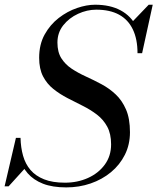

<svg xmlns="http://www.w3.org/2000/svg" viewBox="-48 -780 668 814"><path d="M233 14.5Q174.5 14.5 134.2 -1.2Q94 -17 69.2 -45.5Q44.5 -74 32.8 -112.2Q21 -150.5 19.5 -195.5H39Q40 -154.5 49.8 -119.8Q59.5 -85 81.2 -59.5Q103 -34 138.8 -19.8Q174.5 -5.5 227.5 -5.5Q280.5 -5.5 325 -25.5Q369.5 -45.5 396.2 -82Q423 -118.5 423 -168Q423 -213 406.5 -243.2Q390 -273.5 362.8 -294.2Q335.5 -315 303 -331.2Q270.5 -347.5 238 -364.2Q205.5 -381 178.2 -402.8Q151 -424.5 134.5 -456.2Q118 -488 118 -535Q118 -591.5 141.2 -633.5Q164.5 -675.5 201 -703.8Q237.5 -732 278.5 -746Q319.5 -760 355 -760Q419 -760 463.5 -736Q508 -712 531.2 -666Q554.5 -620 554.5 -554.5H535Q535 -614 515.2 -655.2Q495.5 -696.5 456.8 -717.8Q418 -739 360 -739Q321 -739 283 -721.5Q245 -704 220.2 -672.8Q195.5 -641.5 195.5 -599.5Q195.5 -559 212.2 -532.8Q229 -506.5 256.2 -488.5Q283.5 -470.5 316.5 -455.5Q349.5 -440.5 382.2 -423Q415 -405.5 442.2 -380Q469.5 -354.5 486.2 -316Q503 -277.5 503 -219.5Q503 -167 481.5 -124Q460 -81 422.5 -50Q385 -19 336.2 -2.2Q287.5 14.5 233 14.5ZM-28.5 10 19.5 -195.5H39V-141.5Q44 -121.5 49.5 -104.2Q55 -87 62 -71L-11.5 10ZM535 -554.5 541 -598Q536.5 -621.5 530 -642.2Q523.5 -663 511.5 -686L582.5 -760H599.5L554.5 -554.5Z"/></svg>

Font: Bodoni Moda SC 11pt
Style: Italic
Weight: 400
Italic angle: -13°
Version: Version 2.005